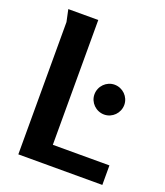

<svg xmlns="http://www.w3.org/2000/svg" viewBox="-135 -823 785 915"><g transform="rotate(20 257.0 -366.0)"><path d="M53 -732 66 -671V0H492V-99H205V-732ZM460 -394C460 -435 426 -469 384 -469C343 -469 309 -435 309 -393C309 -352 343 -318 385 -318C426 -318 460 -352 460 -394Z"/></g></svg>

Font: Rosario
Style: Bold
Weight: 700
Designer: Hector Gatti
Foundry: Omnibus Type
Version: Version 1.100